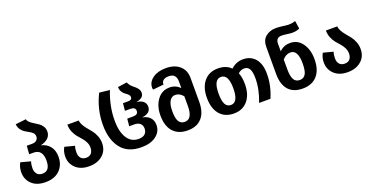

<svg xmlns="http://www.w3.org/2000/svg" viewBox="-28 -1496 4362 2252"><g transform="rotate(-20 2152.5 -370.5)"><path d="M355 -408Q421 -395 463 -344.5Q505 -294 505 -213Q505 -111 441 -47Q377 17 262 17Q153 17 92 -41Q31 -99 31 -189Q31 -251 61 -304L184 -271Q171 -234 171 -190Q171 -143 194.5 -116Q218 -89 262 -89Q357 -89 357 -219Q357 -357 246 -357H191L199 -460H264Q302 -460 322 -478.5Q342 -497 342 -526Q342 -551 325 -569Q308 -587 282.5 -600.5Q257 -614 231.5 -630Q206 -646 186.5 -674Q167 -702 163 -741L295 -756Q299 -734 320 -715Q341 -696 368 -680Q395 -664 421 -646Q447 -628 465 -600Q483 -572 483 -536Q483 -440 355 -408Z M873 -530Q875 -500 892.5 -469Q910 -438 934.5 -409.5Q959 -381 983 -350Q1007 -319 1023.5 -277Q1040 -235 1040 -188Q1040 -95 975.5 -39Q911 17 807 17Q701 17 640 -41Q579 -99 579 -185Q579 -247 608 -298L731 -266Q719 -232 719 -186Q719 -141 742 -115Q765 -89 807 -89Q851 -89 872.5 -116Q894 -143 894 -185Q894 -222 877 -255.5Q860 -289 836 -315.5Q812 -342 788.5 -370.5Q765 -399 748 -440Q731 -481 731 -530Z M1461 17Q1290 17 1205.5 -91Q1121 -199 1121 -382Q1121 -579 1210 -755L1339 -741Q1268 -563 1268 -383Q1268 -245 1318.5 -165.5Q1369 -86 1461 -86Q1514 -86 1540.5 -111Q1567 -136 1567 -178Q1567 -218 1541.5 -241Q1516 -264 1471 -264H1406L1415 -356H1487Q1551 -356 1551 -403Q1551 -451 1490 -451H1421L1430 -543H1495Q1543 -543 1543 -579Q1543 -597 1527 -613Q1511 -629 1491.5 -641.5Q1472 -654 1456 -680Q1440 -706 1440 -741L1556 -757Q1561 -735 1581.5 -712.5Q1602 -690 1623 -674.5Q1644 -659 1661 -635.5Q1678 -612 1678 -587Q1678 -552 1655.5 -532Q1633 -512 1582 -501Q1636 -497 1665.5 -471.5Q1695 -446 1695 -405Q1695 -323 1584 -309Q1645 -299 1678.5 -262.5Q1712 -226 1712 -170Q1712 -87 1643.5 -35Q1575 17 1461 17Z M2041 -758Q2149 -758 2212.5 -702.5Q2276 -647 2276 -550V-253Q2276 -122 2214 -52.5Q2152 17 2038 17Q1920 17 1856.5 -54Q1793 -125 1793 -257Q1793 -373 1850.5 -451.5Q1908 -530 2005 -530Q2080 -530 2134 -476V-559Q2134 -657 2040 -657Q1998 -657 1975 -639.5Q1952 -622 1952 -595V-586L1817 -572Q1813 -584 1813 -596Q1813 -666 1876.5 -712Q1940 -758 2041 -758ZM2038 -89Q2134 -89 2134 -252V-373Q2092 -425 2037 -425Q1993 -425 1967 -382.5Q1941 -340 1941 -257Q1941 -166 1965 -127.5Q1989 -89 2038 -89Z M2927 -546Q3022 -546 3078.5 -480Q3135 -414 3135 -288Q3135 -145 3073 0H2931Q2990 -149 2990 -286Q2990 -370 2968 -405Q2946 -440 2904 -440Q2862 -440 2827 -408Q2851 -348 2851 -265Q2851 -136 2787.5 -60Q2724 16 2614 16Q2502 16 2439 -58Q2376 -132 2376 -265Q2376 -394 2439.5 -470Q2503 -546 2614 -546Q2715 -546 2776 -485Q2840 -546 2927 -546ZM2614 -90Q2706 -90 2706 -265Q2706 -440 2614 -440Q2522 -440 2522 -265Q2522 -174 2544.5 -132Q2567 -90 2614 -90Z M3510 -537Q3606 -537 3662 -458.5Q3718 -380 3718 -262Q3718 -128 3653.5 -55.5Q3589 17 3473 17Q3356 17 3295.5 -51.5Q3235 -120 3235 -251V-586Q3234 -671 3286.5 -714.5Q3339 -758 3416 -758Q3453 -758 3503.5 -751Q3554 -744 3574 -744Q3616 -744 3657 -758L3672 -659Q3630 -640 3583 -640Q3558 -640 3516 -646Q3474 -652 3448 -652Q3377 -652 3377 -576V-482Q3432 -537 3510 -537ZM3473 -89Q3522 -89 3546 -128.5Q3570 -168 3570 -262Q3570 -431 3477 -431Q3421 -431 3377 -379V-257Q3377 -170 3400 -129.5Q3423 -89 3473 -89Z M4100 -530Q4102 -500 4119.5 -469Q4137 -438 4161.5 -409.5Q4186 -381 4210 -350Q4234 -319 4250.5 -277Q4267 -235 4267 -188Q4267 -95 4202.5 -39Q4138 17 4034 17Q3928 17 3867 -41Q3806 -99 3806 -185Q3806 -247 3835 -298L3958 -266Q3946 -232 3946 -186Q3946 -141 3969 -115Q3992 -89 4034 -89Q4078 -89 4099.5 -116Q4121 -143 4121 -185Q4121 -222 4104 -255.5Q4087 -289 4063 -315.5Q4039 -342 4015.5 -370.5Q3992 -399 3975 -440Q3958 -481 3958 -530Z"/></g></svg>

Font: FiraGO SemiBold
Style: Regular
Weight: 600
Designer: bBox Type
Foundry: bBox Type GmbH
Version: Version 1.001;PS 001.001;hotconv 1.0.88;makeotf.lib2.5.64775